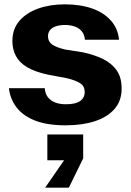

<svg xmlns="http://www.w3.org/2000/svg" viewBox="-20 -567 605 884"><path d="M282 10Q198 10 142.5 -11.5Q87 -33 57 -71.5Q27 -110 21 -161H186Q188 -136 200 -120Q212 -104 233 -95.5Q254 -87 284 -87Q328 -87 349 -102Q370 -117 370 -143Q370 -170 349.5 -183.5Q329 -197 288 -207L202 -223Q141 -236 105 -257.5Q69 -279 53 -309.5Q37 -340 37 -378Q37 -433 69 -470.5Q101 -508 155.5 -527.5Q210 -547 278 -547Q350 -547 404 -528Q458 -509 490.5 -472.5Q523 -436 528 -384H371Q369 -408 356.5 -423Q344 -438 324 -445Q304 -452 280 -452Q254 -452 236 -445.5Q218 -439 209.5 -427.5Q201 -416 201 -400Q201 -376 219.5 -362.5Q238 -349 280 -339L362 -326Q414 -315 454 -295.5Q494 -276 517 -243.5Q540 -211 540 -159Q540 -103 507.5 -65.5Q475 -28 417 -9Q359 10 282 10ZM188 297 275 171H198V52H363V162L297 297Z"/></svg>

Font: Hubot Sans
Style: Bold
Weight: 700
Designer: Deni Anggara
Foundry: GitHub, Inc., Subsidiary of Microsoft Corporation
Version: Version 2.000